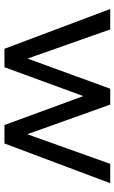

<svg xmlns="http://www.w3.org/2000/svg" viewBox="158 -686 527 884"><g transform="rotate(90 422.0 -243.5)"><path d="M204 0 21 -487H115L261 -73H237L388 -487H461L609 -73H586L734 -487H823L640 0H555L399 -426H445L289 0Z"/></g></svg>

Font: Nunito Sans 12pt ExtraLight Medium
Style: Regular
Weight: 500
Version: Version 3.101;gftools[0.9.27]